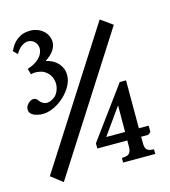

<svg xmlns="http://www.w3.org/2000/svg" viewBox="-109 -804 803 907"><g transform="rotate(-15 292.0 -350.0)"><path d="M468.3 -371.6H499V-67.9Q499 -54.2 501.2 -45.7Q503.4 -37.1 508.3 -32.2Q513.2 -27.3 521.7 -25.4Q530.3 -23.4 542.5 -22.5V0H385.3V-22.5Q397 -22.9 405.8 -24.7Q414.6 -26.4 420.2 -31.2Q425.8 -36.1 428.5 -44.4Q431.2 -52.7 431.2 -66.4L432.1 -264.6H430.2L339.4 -137.2H546.9V-106L533.7 -95.7H284.7V-121.1ZM18.1 -643.1Q21.5 -649.9 27.8 -661.4Q34.2 -672.9 44.9 -684.1Q55.7 -695.3 71.3 -704.1Q86.9 -712.9 108.9 -714.8Q131.8 -717.3 150.6 -711.4Q169.4 -705.6 182.9 -694.3Q196.3 -683.1 203.6 -668Q210.9 -652.8 210.9 -636.2Q210.9 -625 206.8 -614Q202.6 -603 195.3 -593.3Q188 -583.5 178.2 -575Q168.5 -566.4 157.7 -559.6V-557.6Q169.9 -555.2 183.8 -548.8Q197.8 -542.5 209.5 -531.5Q221.2 -520.5 229 -504.6Q236.8 -488.8 236.8 -467.3Q236.8 -441.9 222.7 -416Q208.5 -390.1 186.3 -369.1Q164.1 -348.1 136.5 -334.5Q108.9 -320.8 81.5 -319.8Q67.4 -319.3 52.7 -322.8Q38.1 -326.2 30.8 -331.1Q16.1 -340.3 14.4 -354.5Q12.7 -368.7 22 -380.9Q32.7 -395 46.9 -398.9Q61 -402.8 72.3 -390.6Q82 -374.5 98.1 -368.2Q114.3 -361.8 132.3 -371.1Q142.6 -375 150.9 -382.3Q159.2 -389.6 164.8 -399.9Q170.4 -410.2 173.3 -422.4Q176.3 -434.6 175.3 -447.3Q174.8 -456.1 171.4 -467Q168 -478 160.9 -487.8Q153.8 -497.6 142.3 -505.6Q130.9 -513.7 114.7 -516.6Q102.5 -519 92.8 -518.6Q83 -518.1 72.8 -515.6L64.5 -544.4Q78.6 -548.3 90.6 -554.2Q102.5 -560.1 110.8 -566.4Q130.4 -581.1 138.2 -598.1Q146 -615.2 143.6 -630.9Q141.6 -641.1 136.7 -648.7Q131.8 -656.2 125.2 -660.9Q118.7 -665.5 111.1 -667.7Q103.5 -669.9 96.2 -669.4Q83.5 -668.5 67.9 -658.4Q52.2 -648.4 38.1 -623.5ZM90.8 16.6 34.2 -27.3 453.1 -681.6 511.2 -640.1Z"/></g></svg>

Font: Varendra
Style: Regular
Weight: 700
Designer: Jacob Thomas
Foundry: Bangla Type Foundry
Version: Version 1.008